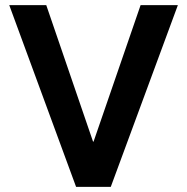

<svg xmlns="http://www.w3.org/2000/svg" viewBox="-20 -727 728 747"><path d="M342 -176H344L527 -707H672L411 0H276L16 -707H160Z"/></svg>

Font: 42dot Sans ExtraBold
Style: Regular
Weight: 800
Designer: 42dot
Version: Version 1.000